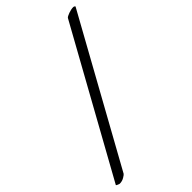

<svg xmlns="http://www.w3.org/2000/svg" viewBox="-277 -856 977 977"><g transform="rotate(-45 211.0 -367.5)"><path d="M31 12Q29 16 14 25Q-1 34 -18 34Q-21 34 -29 30.5Q-37 27 -38 25L391 -749Q393 -752 399.5 -755.5Q406 -759 414.5 -762Q423 -765 432 -767Q441 -769 448 -769Q456 -769 460 -763Z"/></g></svg>

Font: Vermiglione Medium
Style: Italic
Weight: 500
Italic angle: -11°
Version: Version 1.000